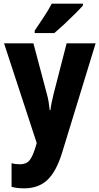

<svg xmlns="http://www.w3.org/2000/svg" viewBox="-20 -786 542 1046"><path d="M2 -550H162L234 -279Q241 -255 245 -230.5Q249 -206 251 -186H255Q257 -206 261.5 -228Q266 -250 273 -278L343 -550H501L318 47Q286 150 237.5 195Q189 240 112 240Q92 240 75 238Q58 236 43 232V103Q53 106 64.5 107.5Q76 109 88 109Q123 109 140.5 88Q158 67 174 14L180 -7ZM432 -756Q416 -738 388.5 -710.5Q361 -683 331 -655Q301 -627 276 -606H169V-619Q194 -656 219 -694Q244 -732 262 -766H432Z"/></svg>

Font: Noto Sans Armenian Condensed ExtraBold
Style: Regular
Weight: 800
Width: 3
Designer: Monotype Design Team
Foundry: Monotype Imaging Inc.
Version: Version 2.008; ttfautohint (v1.8.4.7-5d5b)